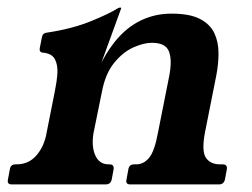

<svg xmlns="http://www.w3.org/2000/svg" viewBox="-47 -487 666 507"><path d="M-16 0Q-29 0 -26 -13L-21 -40Q-19 -53 -6 -53H-4Q29 -53 49.5 -77Q70 -101 76 -136L98 -247Q103 -271 104.5 -293Q106 -315 98 -330.5Q90 -346 66 -348Q56 -349 58 -360L64 -390Q66 -400 78 -401Q144 -411 193 -431Q242 -451 262 -464Q267 -467 270 -467H271Q273 -467 273 -465L221 -322Q242 -363 269.5 -392Q297 -421 331.5 -436Q366 -451 406 -451Q454 -451 481 -437Q508 -423 519 -399.5Q530 -376 530 -346.5Q530 -317 524 -287L494 -136Q485 -87 497 -70Q509 -53 534 -53H541Q554 -53 552 -40L547 -13Q544 0 531 0H297Q284 0 287 -13L292 -40Q294 -53 307 -53H313Q332 -53 346.5 -70Q361 -87 370 -136L400 -287Q408 -329 399 -351.5Q390 -374 354 -374Q332 -374 304.5 -361.5Q277 -349 254 -320.5Q231 -292 222 -244L200 -136Q194 -101 204.5 -77Q215 -53 240 -53H242Q255 -53 253 -40L248 -13Q245 0 232 0Z"/></svg>

Font: Young Serif Light
Style: Italic
Weight: 300
Italic angle: -10.979°
Designer: Bastien Sozeau
Foundry: NBR — Bastien Sozeau
Version: Version 5.001